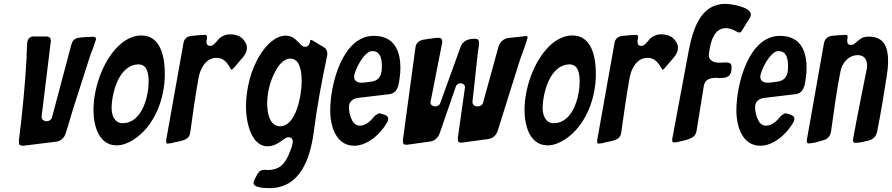

<svg xmlns="http://www.w3.org/2000/svg" viewBox="-20 -748 4627 996"><path d="M196 -145 243 -529C244 -530 244 -532 244 -535C244 -551 236 -559 219 -559H154C135 -559 122 -545 121 -524C120 -505 119 -485 118 -466V-450C110 -306 96 -162 78 -19C78 -2 77 8 100 8L272 -13C295 -16 313 -33 320 -54C339 -111 353 -167 372 -223L449 -463C452 -472 459 -490 466 -507C469 -516 471 -525 474 -532C477 -538 478 -543 478 -546C478 -553 473 -557 464 -557C461 -557 459 -557 456 -557L438 -556C435 -556 433 -556 430 -556C419 -555 411 -555 402 -554C391 -553 383 -551 378 -550C365 -545 355 -536 350 -516L250 -140C246 -125 233 -119 221 -119C213 -119 196 -124 196 -141Z M585 6C616 6 645 -6 672 -23C782 -93 835 -236 835 -364C835 -455 813 -564 713 -564C676 -564 643 -549 612 -525C519 -450 465 -297 465 -178C465 -94 493 6 585 6ZM616 -109C573 -109 559 -152 559 -187C559 -262 596 -414 699 -414C746 -414 751 -360 751 -324C751 -252 719 -109 616 -109Z M1181 -386H1182C1183 -387 1183 -387 1183 -387L1185 -388C1190 -392 1193 -395 1195 -398L1241 -452C1254 -467 1261 -484 1261 -501C1261 -505 1260 -510 1259 -515C1244 -554 1215 -570 1172 -570C1147 -570 1120 -556 1106 -535L1101 -530C1099 -527 1097 -525 1094 -522L1084 -514C1081 -511 1076 -510 1071 -510C1052 -510 1051 -523 1051 -538L1053 -545C1054 -548 1054 -552 1054 -556C1054 -563 1051 -567 1045 -567C1032 -567 1019 -566 1006 -565L968 -561C949 -558 935 -545 932 -526L842 -21V-14C842 -7 844 -3 849 -3C853 -3 859 -4 867 -5L887 -10C890 -11 894 -12 898 -12L915 -16C924 -18 932 -21 940 -24C955 -31 964 -41 967 -62C980 -157 993 -249 1010 -344C1018 -389 1045 -448 1104 -448C1141 -448 1161 -420 1177 -391C1178 -390 1179 -388 1181 -386Z M1590 -539V-538C1589 -536 1589 -536 1589 -535L1588 -532C1588 -531 1588 -531 1588 -530L1586 -523C1582 -511 1574 -505 1562 -505C1553 -505 1547 -511 1540 -516C1535 -523 1529 -529 1521 -536C1506 -551 1489 -563 1462 -563C1408 -563 1361 -513 1332 -468C1281 -389 1256 -286 1256 -193C1256 -116 1283 11 1368 11C1393 11 1414 1 1431 -11C1440 -18 1448 -23 1455 -27C1462 -33 1470 -36 1477 -36C1492 -36 1499 -26 1499 -13C1499 -10 1498 -5 1497 0L1494 12C1471 77 1449 134 1369 134L1357 133C1343 133 1331 134 1322 146C1319 149 1315 154 1312 161C1307 169 1295 192 1295 201C1295 225 1348 228 1378 228C1535 228 1588 79 1607 -59C1624 -192 1648 -322 1676 -454C1677 -459 1678 -464 1678 -468C1678 -485 1672 -496 1660 -503C1638 -516 1617 -529 1598 -540C1597 -541 1595 -541 1593 -541C1592 -541 1592 -541 1590 -539ZM1433 -93C1376 -93 1366 -168 1366 -211C1366 -268 1381 -327 1408 -378C1421 -402 1448 -444 1486 -444C1540 -444 1545 -366 1545 -327C1545 -256 1517 -93 1433 -93Z M1817 8C1887 8 1954 -53 1989 -114C1992 -121 1994 -126 1994 -131C1994 -139 1990 -145 1983 -149C1980 -151 1975 -153 1970 -154C1968 -155 1966 -156 1964 -156L1955 -159C1953 -160 1951 -160 1948 -160C1943 -160 1937 -157 1930 -151H1929C1929 -150 1928 -150 1928 -150L1923 -145C1923 -145 1923 -145 1922 -144H1921C1904 -120 1875 -96 1847 -96C1822 -96 1808 -116 1801 -136C1793 -155 1790 -179 1790 -194C1790 -222 1813 -237 1836 -240L1996 -259C2040 -263 2048 -299 2053 -343C2056 -362 2057 -377 2057 -396C2057 -489 2022 -562 1919 -562C1756 -562 1693 -310 1693 -175C1693 -90 1725 8 1817 8ZM1817 -350C1817 -378 1867 -483 1911 -483C1956 -483 1961 -438 1961 -403C1961 -368 1955 -333 1909 -325L1881 -321C1872 -320 1862 -319 1853 -319C1837 -319 1817 -326 1817 -350Z M2273 -522C2274 -524 2274 -527 2274 -531C2274 -545 2268 -552 2256 -552C2244 -552 2231 -551 2219 -548C2208 -547 2200 -547 2189 -544C2161 -541 2139 -532 2135 -501L2070 -21C2070 -2 2071 3 2091 3L2212 -14C2235 -17 2253 -34 2261 -57L2345 -300C2349 -311 2360 -316 2369 -316C2376 -316 2392 -312 2392 -296V-294L2355 -33C2355 -14 2355 -8 2375 -8L2515 -27C2536 -30 2555 -47 2562 -70L2673 -424C2676 -435 2687 -465 2698 -494C2709 -525 2717 -550 2717 -553C2717 -558 2714 -561 2708 -561C2705 -561 2700 -560 2693 -559L2617 -551C2593 -548 2573 -530 2566 -506L2486 -216C2482 -201 2469 -196 2457 -196C2448 -196 2431 -200 2431 -219V-221L2460 -486C2463 -499 2465 -513 2465 -526C2465 -540 2458 -547 2445 -547C2409 -547 2381 -537 2369 -504L2264 -214C2260 -201 2248 -196 2237 -196C2229 -196 2213 -201 2213 -217Z M2821 6C2852 6 2881 -6 2908 -23C3018 -93 3071 -236 3071 -364C3071 -455 3049 -564 2949 -564C2912 -564 2879 -549 2848 -525C2755 -450 2701 -297 2701 -178C2701 -94 2729 6 2821 6ZM2852 -109C2809 -109 2795 -152 2795 -187C2795 -262 2832 -414 2935 -414C2982 -414 2987 -360 2987 -324C2987 -252 2955 -109 2852 -109Z M3417 -386H3418C3419 -387 3419 -387 3419 -387L3421 -388C3426 -392 3429 -395 3431 -398L3477 -452C3490 -467 3497 -484 3497 -501C3497 -505 3496 -510 3495 -515C3480 -554 3451 -570 3408 -570C3383 -570 3356 -556 3342 -535L3337 -530C3335 -527 3333 -525 3330 -522L3320 -514C3317 -511 3312 -510 3307 -510C3288 -510 3287 -523 3287 -538L3289 -545C3290 -548 3290 -552 3290 -556C3290 -563 3287 -567 3281 -567C3268 -567 3255 -566 3242 -565L3204 -561C3185 -558 3171 -545 3168 -526L3078 -21V-14C3078 -7 3080 -3 3085 -3C3089 -3 3095 -4 3103 -5L3123 -10C3126 -11 3130 -12 3134 -12L3151 -16C3160 -18 3168 -21 3176 -24C3191 -31 3200 -41 3203 -62C3216 -157 3229 -249 3246 -344C3254 -389 3281 -448 3340 -448C3377 -448 3397 -420 3413 -391C3414 -390 3415 -388 3417 -386Z M3476 -9C3479 -9 3485 -10 3493 -11C3494 -11 3495 -11 3495 -12H3500C3501 -13 3501 -13 3502 -13L3510 -15C3521 -18 3531 -19 3540 -22C3550 -25 3559 -29 3566 -32C3581 -40 3591 -50 3594 -73L3631 -302C3635 -323 3646 -335 3663 -340C3670 -343 3678 -343 3686 -344H3698C3702 -344 3706 -344 3710 -343C3753 -343 3775 -351 3775 -398C3775 -421 3765 -424 3741 -424C3734 -424 3727 -423 3719 -423H3707C3683 -423 3657 -435 3657 -462C3657 -467 3658 -471 3659 -478C3660 -483 3661 -488 3661 -492C3669 -539 3687 -602 3746 -602C3767 -602 3787 -593 3805 -582C3810 -580 3814 -579 3815 -579C3820 -579 3825 -583 3829 -590L3869 -654C3873 -660 3875 -666 3875 -673C3875 -712 3771 -728 3743 -728C3615 -728 3575 -599 3553 -486L3468 -31C3467 -29 3467 -26 3467 -22C3467 -13 3470 -9 3476 -9Z M3924 8C3994 8 4061 -53 4096 -114C4099 -121 4101 -126 4101 -131C4101 -139 4097 -145 4090 -149C4087 -151 4082 -153 4077 -154C4075 -155 4073 -156 4071 -156L4062 -159C4060 -160 4058 -160 4055 -160C4050 -160 4044 -157 4037 -151H4036C4036 -150 4035 -150 4035 -150L4030 -145C4030 -145 4030 -145 4029 -144H4028C4011 -120 3982 -96 3954 -96C3929 -96 3915 -116 3908 -136C3900 -155 3897 -179 3897 -194C3897 -222 3920 -237 3943 -240L4103 -259C4147 -263 4155 -299 4160 -343C4163 -362 4164 -377 4164 -396C4164 -489 4129 -562 4026 -562C3863 -562 3800 -310 3800 -175C3800 -90 3832 8 3924 8ZM3924 -350C3924 -378 3974 -483 4018 -483C4063 -483 4068 -438 4068 -403C4068 -368 4062 -333 4016 -325L3988 -321C3979 -320 3969 -319 3960 -319C3944 -319 3924 -326 3924 -350Z M4176 -4C4185 -4 4196 -6 4211 -9C4226 -13 4238 -17 4249 -20C4273 -26 4287 -41 4291 -66C4306 -171 4319 -274 4340 -378C4348 -421 4381 -462 4430 -462C4465 -462 4478 -437 4478 -408C4478 -397 4477 -390 4474 -379C4451 -262 4427 -147 4406 -30C4406 -29 4406 -29 4406 -28L4405 -24C4405 -15 4406 -7 4417 -7C4428 -7 4439 -8 4451 -11L4469 -15C4500 -20 4523 -31 4530 -65C4549 -158 4564 -252 4579 -347C4584 -377 4587 -405 4587 -431C4587 -503 4567 -558 4486 -558C4459 -558 4445 -549 4433 -538C4426 -533 4421 -528 4416 -524C4410 -518 4403 -515 4395 -515C4375 -515 4375 -527 4375 -542C4375 -543 4375 -543 4375 -544L4376 -546C4376 -547 4376 -547 4376 -548C4377 -550 4377 -553 4377 -557C4377 -564 4374 -567 4368 -567C4344 -567 4319 -565 4295 -562C4272 -559 4258 -545 4254 -522L4166 -25C4166 -24 4166 -24 4166 -23L4165 -19C4165 -11 4166 -4 4176 -4Z"/></svg>

Font: Bangerz
Style: Regular
Weight: 400
Designer: vernon adams
Foundry: Vernon Adams
Version: Version 2.10;December 28, 2023;FontCreator 13.0.0.2683 64-bi